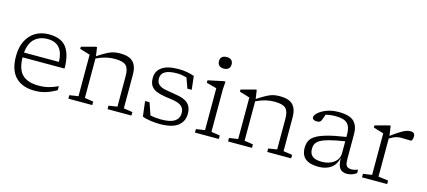

<svg xmlns="http://www.w3.org/2000/svg" viewBox="-57 -1243 3897 1754"><g transform="rotate(15 1891.0 -366.0)"><path d="M297 -522Q413.5 -522 463.8 -454.8Q514 -387.5 514 -256.5H117Q118.5 -144 169.5 -94.2Q220.5 -44.5 325.5 -44.5Q376.5 -44.5 418.5 -55.5Q460.5 -66.5 505.5 -87.5V-50Q450 -18 401.8 -4Q353.5 10 300.5 10Q184.5 10 120.2 -54.8Q56 -119.5 56 -252Q56 -336 86.2 -396.5Q116.5 -457 170.8 -489.5Q225 -522 297 -522ZM296.5 -477.5Q222.5 -477.5 175 -435Q127.5 -392.5 118.5 -302H448.5Q447 -386.5 409.5 -432Q372 -477.5 296.5 -477.5Z M989.5 -33 1071 -45.5V-335.5Q1071 -406.5 1042 -433.8Q1013 -461 935 -461Q893 -461 852.2 -451.2Q811.5 -441.5 763 -418.5V-45.5L845 -33V0H619V-33L702.5 -45.5V-438Q694.5 -440.5 667.2 -448.8Q640 -457 606 -467.5V-487.5L737.5 -523H750L762 -440Q815 -474.5 848.8 -492.2Q882.5 -510 909.8 -516Q937 -522 969.5 -522Q1056.5 -522 1094 -483Q1131.5 -444 1131.5 -365V-45.5L1215.5 -33V0H989.5Z M1522.5 -522Q1565.5 -522 1601.2 -515.5Q1637 -509 1672 -497L1686.5 -369.5H1645.5L1611 -466Q1585.5 -473.5 1562.8 -477Q1540 -480.5 1519.5 -480.5Q1370 -480.5 1370 -394Q1370 -355 1392 -336Q1414 -317 1450.2 -309.2Q1486.5 -301.5 1529 -295.5Q1561 -291 1592.8 -283.8Q1624.5 -276.5 1651 -261.8Q1677.5 -247 1693.2 -219.8Q1709 -192.5 1709 -148Q1709 -75 1654.2 -33.5Q1599.5 8 1484 8Q1444.5 8 1397.2 1.5Q1350 -5 1319 -18L1301.5 -160.5H1343.5L1383 -46Q1408.5 -40.5 1436.2 -38Q1464 -35.5 1486 -35.5Q1574 -35.5 1613.5 -62.8Q1653 -90 1653 -138.5Q1653 -175.5 1635 -195.8Q1617 -216 1588.2 -225.2Q1559.5 -234.5 1525.8 -238.5Q1492 -242.5 1460.5 -248Q1418.5 -255 1385.5 -268.2Q1352.5 -281.5 1333.5 -308.2Q1314.5 -335 1314.5 -383Q1314.5 -449 1367.2 -485.5Q1420 -522 1522.5 -522Z M1919 -632.5Q1892 -632.5 1875.5 -646.2Q1859 -660 1859 -688Q1859 -715.5 1875.5 -728.8Q1892 -742 1919 -742Q1945.5 -742 1962 -728.8Q1978.5 -715.5 1978.5 -688Q1978.5 -660 1962 -646.2Q1945.5 -632.5 1919 -632.5ZM1965.5 -522 1960 -447V-45.5L2042 -33V0H1816V-33L1899.5 -45.5V-441.5Q1894 -443 1876.8 -447.8Q1859.5 -452.5 1838.8 -458Q1818 -463.5 1803 -467.5V-491L1949.5 -522Z M2500 -33 2581.5 -45.5V-335.5Q2581.5 -406.5 2552.5 -433.8Q2523.5 -461 2445.5 -461Q2403.5 -461 2362.8 -451.2Q2322 -441.5 2273.5 -418.5V-45.5L2355.5 -33V0H2129.5V-33L2213 -45.5V-438Q2205 -440.5 2177.8 -448.8Q2150.5 -457 2116.5 -467.5V-487.5L2248 -523H2260.5L2272.5 -440Q2325.5 -474.5 2359.2 -492.2Q2393 -510 2420.2 -516Q2447.5 -522 2480 -522Q2567 -522 2604.5 -483Q2642 -444 2642 -365V-45.5L2726 -33V0H2500Z M3251 5Q3209.5 5 3187 -22Q3164.5 -49 3163 -120Q3147 -54 3101 -22Q3055 10 2984.5 10Q2820 10 2820 -125Q2820 -160.5 2832.2 -189.2Q2844.5 -218 2880 -241Q2915.5 -264 2983.5 -283.5Q3051.5 -303 3163 -319.5V-345.5Q3163 -414 3131.2 -445.8Q3099.5 -477.5 3022 -477.5Q2966.5 -477.5 2926 -466Q2916 -432.5 2906 -409.5Q2899.5 -395 2889 -390.8Q2878.5 -386.5 2865.5 -386.5Q2843 -386.5 2832.2 -394.8Q2821.5 -403 2821.5 -415Q2821.5 -434 2848.8 -459Q2876 -484 2924.8 -502.8Q2973.5 -521.5 3038 -521.5Q3142.5 -521.5 3183 -480.5Q3223.5 -439.5 3223.5 -365.5V-128.5Q3223.5 -78 3237.2 -61.8Q3251 -45.5 3284.5 -45.5Q3311 -45.5 3343 -58.5V-25Q3299.5 5 3251 5ZM2886.5 -133.5Q2886.5 -87.5 2914.2 -64.8Q2942 -42 3003.5 -42Q3072 -42 3117.5 -76.5Q3163 -111 3163 -167.5V-278.5Q3073.5 -264.5 3018.5 -250Q2963.5 -235.5 2935 -218.2Q2906.5 -201 2896.5 -180.2Q2886.5 -159.5 2886.5 -133.5Z M3540 -433V-430.5Q3594.5 -470.5 3626.8 -490Q3659 -509.5 3679.5 -515.5Q3700 -521.5 3719 -521.5Q3758 -521.5 3758 -482.5Q3758 -464.5 3752.5 -452Q3747 -439.5 3740 -439.5Q3715.5 -439.5 3692 -440.5Q3668.5 -441.5 3646.5 -441.5Q3625 -441.5 3602.5 -435.5Q3580 -429.5 3540 -406V-45.5L3634 -33V0H3396V-33L3479.5 -45.5V-438Q3470 -441 3440.2 -450Q3410.5 -459 3383 -467.5V-487.5L3514.5 -523H3527Z"/></g></svg>

Font: Newsreader 6pt Light
Style: Regular
Weight: 300
Designer: Hugues Gentile
Foundry: Production Type
Version: Version 1.003; ttfautohint (v1.8.3)